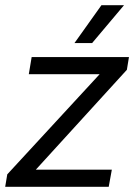

<svg xmlns="http://www.w3.org/2000/svg" viewBox="-38 -720 517 740"><path d="M-10 -48 346 -434H73L84 -500H459L451 -451L100 -66H393L381 0H-18ZM353 -700H440L317 -554H249Z"/></svg>

Font: Sarabun
Style: Italic
Weight: 400
Italic angle: -10°
Designer: Suppakit Chalermlarp | Katatrad Co.,Ltd.
Foundry: Cadson Demak Co.,Ltd.
Version: Version 1.000; ttfautohint (v1.6)